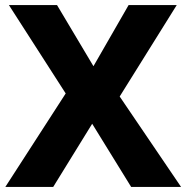

<svg xmlns="http://www.w3.org/2000/svg" viewBox="-20 -734 733 754"><path d="M691 0H495L342 -248L189 0H1L238 -367L15 -714H204L347 -474L485 -714H674L450 -355Z"/></svg>

Font: Noto Sans Malayalam ExtraBold
Style: Regular
Weight: 800
Designer: Jelle Bosma - Monotype Design Team
Foundry: Monotype Imaging Inc.
Version: Version 2.104; ttfautohint (v1.8.4.7-5d5b)